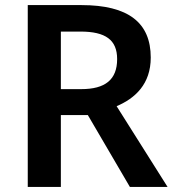

<svg xmlns="http://www.w3.org/2000/svg" viewBox="-20 -734 683 754"><path d="M300 -714H89V0H219V-282H325L490 0H638L438 -317C511 -348 572 -404 572 -508C572 -645 484 -714 300 -714ZM296 -610C395 -610 440 -577 440 -502C440 -421 393 -384 299 -384H219V-610Z"/></svg>

Font: Noto Sans Georgian SemiBold
Style: Regular
Weight: 600
Designer: Monotype Design Team, Akaki Razmadze
Foundry: Google LLC
Version: Version 2.005